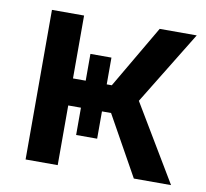

<svg xmlns="http://www.w3.org/2000/svg" viewBox="-66 -618 741 690"><g transform="rotate(10 304.5 -273.0)"><path d="M69.8 0V-545.9H187V-316.4H328.6L462.9 -545.9H598.1L434.1 -278.3L600.6 0H464.8L343.3 -217.8H187V0ZM233.4 -414.1H310.1V-118.2H233.4Z"/></g></svg>

Font: Inter Cardless
Style: Medium
Weight: 500
Designer: Rasmus Andersson
Foundry: rsms
Version: Version 4.001;git-9221beed3